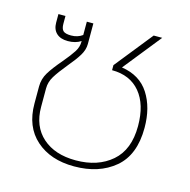

<svg xmlns="http://www.w3.org/2000/svg" viewBox="-88 -636 729 738"><g transform="rotate(15 276.5 -267.5)"><path d="M173 -482V-535H199V-453Q199 -430 185 -407Q171 -384 144 -352Q116 -318 102 -295Q88 -272 88 -247V-173Q88 -96 137 -52.5Q186 -9 269 -9Q357 -9 412 -56.5Q467 -104 467 -198Q467 -284 427 -332Q387 -380 315 -380V-400L435 -550H469L349 -400Q422 -389 457.5 -334Q493 -279 493 -198Q493 -90 430.5 -37.5Q368 15 269 15Q175 15 117.5 -36Q60 -87 60 -179V-247Q60 -277 75.5 -302.5Q91 -328 122 -364Q148 -395 160.5 -414.5Q173 -434 173 -455V-458Q152 -444 121 -444Q92 -444 76 -459Q60 -474 60 -501V-535H88V-504Q88 -484 96.5 -476Q105 -468 128 -468Q154 -468 173 -482Z"/></g></svg>

Font: Prompt Thin
Style: Regular
Weight: 100
Designer: Katatrad Team
Foundry: CadsonDemak
Version: Version 1.030